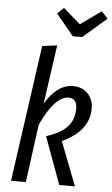

<svg xmlns="http://www.w3.org/2000/svg" viewBox="-62 -993 604 1034"><g transform="rotate(5 240.0 -476.0)"><path d="M445.8 -952.1 480 -915 352.1 -804.2H301.8L207 -918.9L241.2 -952.1L334 -872.1ZM222.2 -748 176.8 -428.2Q239.7 -537.1 327.1 -537.1Q376.5 -537.1 406.7 -505.9Q437 -474.6 437 -424.8Q437 -304.7 292 -236.8L383.8 0H298.8L205.1 -255.9Q284.2 -281.2 319.1 -319.8Q354 -358.4 354 -418Q354 -473.1 307.1 -473.1Q271.5 -473.1 233.6 -432.4Q195.8 -391.6 160.2 -313L118.2 0H38.1L142.1 -737.8Z"/></g></svg>

Font: Fira Sans Compressed Book
Style: Italic
Weight: 350
Width: 3
Italic angle: -8°
Designer: Carrois Corporate & Edenspiekermann AG
Foundry: Carrois Corporate GbR & Edenspiekermann AG
Version: Version 4.203;PS 004.203;hotconv 1.0.88;makeotf.lib2.5.64775